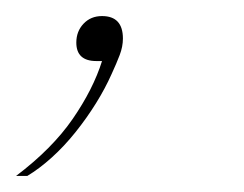

<svg xmlns="http://www.w3.org/2000/svg" viewBox="-79 -72 304 239"><path d="M-59 147Q-14 113 11.5 76Q37 39 48 4H41Q16 4 16 -19Q16 -33 25 -42.5Q34 -52 48 -52Q74 -52 74 -24Q74 -14 70 -3.5Q66 7 60 20Q52 38 40.5 56.5Q29 75 15 92.5Q1 110 -14.5 124Q-30 138 -45 147H-59Z"/></svg>

Font: IBM Plex Serif Thin
Style: Italic
Weight: 100
Italic angle: -14°
Designer: Mike Abbink, Paul van der Laan, Pieter van Rosmalen
Foundry: Bold Monday
Version: Version 3.001